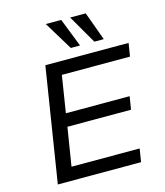

<svg xmlns="http://www.w3.org/2000/svg" viewBox="-134 -1042 984 1143"><g transform="rotate(-15 358.0 -470.5)"><path d="M79 0 191 -705H704L691 -624H271L235 -397H628L615 -317H223L185 -81H605L592 0ZM509 -765 407 -941H503L567 -765ZM364 -765 257 -941H352L421 -765Z"/></g></svg>

Font: Nunito Sans 7pt SemiExpanded
Style: Italic
Weight: 400
Width: 6
Italic angle: -9°
Designer: Vernon Adams
Foundry: Vernon Adams
Version: Version 3.101;gftools[0.9.27]